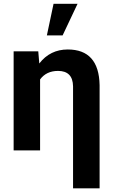

<svg xmlns="http://www.w3.org/2000/svg" viewBox="-20 -802 604 1024"><path d="M230 -613.3H314L393.6 -781.7H265.6ZM52.7 -528.3V0H193.8V-378.4C216.3 -408.7 248 -423.8 289.6 -423.8C341.8 -423.8 368.7 -396.5 369.6 -341.8V202.6H511.2V-348.1C508.8 -474.6 452.1 -538.1 341.3 -538.1C278.8 -538.1 228 -513.2 189.5 -463.4L184.1 -528.3Z"/></svg>

Font: Roboto
Style: Bold
Weight: 700
Designer: Google
Version: Version 2.137; 2017